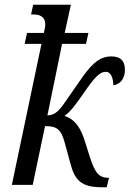

<svg xmlns="http://www.w3.org/2000/svg" viewBox="-20 -780 547 810"><path d="M410 10H430L440 -30H436C400 -30 381 -48 359 -118L340 -178C323 -236 299 -276 252 -291C279 -310 301 -341 335 -390C380 -455 401 -477 426 -477C452 -477 458 -442 458 -420C488 -425 507 -448 507 -486C507 -524 488 -542 450 -542C393 -542 359 -501 310 -429L262 -360C235 -320 216 -294 180 -293L242 -595H343L353 -641H253L279 -760H120L111 -719H119C147 -719 171 -711 171 -676C171 -665 167 -653 165 -641H94L84 -595H155L30 0H118L170 -248C224 -248 239 -232 255 -171L276 -94C295 -19 323 10 410 10Z"/></svg>

Font: Noto Serif ExtraCondensed
Style: Italic
Weight: 400
Width: 2
Italic angle: -12°
Designer: Monotype Design Team
Foundry: Monotype Imaging Inc.
Version: Version 2.014